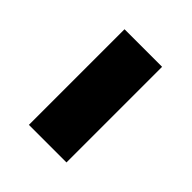

<svg xmlns="http://www.w3.org/2000/svg" viewBox="-16 -424 349 349"><g transform="rotate(-45 158.0 -249.5)"><path d="M35 -201.7V-298.3H280.8V-201.7Z"/></g></svg>

Font: Funnel Sans Light Medium
Style: Regular
Weight: 500
Version: Version 1.000